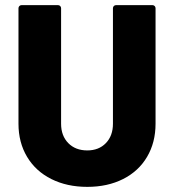

<svg xmlns="http://www.w3.org/2000/svg" viewBox="-20 -720 678 748"><path d="M52 -238V-688Q52 -693 55.5 -696.5Q59 -700 64 -700H206Q211 -700 214.5 -696.5Q218 -693 218 -688V-238Q218 -191 246 -162.5Q274 -134 320 -134Q365 -134 392.5 -162.5Q420 -191 420 -238V-688Q420 -693 423.5 -696.5Q427 -700 432 -700H574Q579 -700 582.5 -696.5Q586 -693 586 -688V-238Q586 -165 553 -109Q520 -53 459.5 -22.5Q399 8 320 8Q241 8 180 -22.5Q119 -53 85.5 -109Q52 -165 52 -238Z"/></svg>

Font: BARLOWEXTRABOLD
Style: Regular
Weight: 800
Designer: Jeremy Tribby
Foundry: Tribby Type
Version: Version 1.422